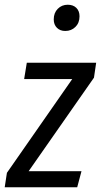

<svg xmlns="http://www.w3.org/2000/svg" viewBox="-38 -791 426 811"><path d="M237.8 -660.2Q215.8 -660.2 202.4 -673.6Q189 -687 189 -709Q189 -736.8 206.1 -753.9Q223.1 -771 248 -771Q271 -771 284.4 -757.8Q297.9 -744.6 297.9 -722.2Q297.9 -694.3 280.5 -677.2Q263.2 -660.2 237.8 -660.2ZM368.2 -525.9 358.9 -462.9 83 -67.9H306.2L288.1 0H-18.1L-8.8 -61L267.1 -457H64L75.2 -525.9Z"/></svg>

Font: Fira Sans Compressed Book
Style: Italic
Weight: 350
Width: 3
Italic angle: -8°
Designer: Carrois Corporate & Edenspiekermann AG
Foundry: Carrois Corporate GbR & Edenspiekermann AG
Version: Version 4.203;PS 004.203;hotconv 1.0.88;makeotf.lib2.5.64775